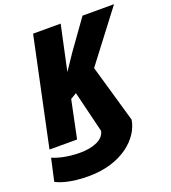

<svg xmlns="http://www.w3.org/2000/svg" viewBox="-200 -836 1063 1197"><g transform="rotate(-20 331.5 -237.0)"><path d="M182 240C403 240 534 119 553 0L443 -382L696 -714H487L346 -517L278 -416L342 -714H159L8 0H191L243 -250L283 -274L350 0C341 54 272 84 182 84C95 84 31 65 0 51L-33 199C-8 214 62 240 182 240Z"/></g></svg>

Font: Noto Sans SemiCondensed Black
Style: Italic
Weight: 900
Width: 4
Italic angle: -12°
Designer: Monotype Design Team
Foundry: Monotype Imaging Inc.
Version: Version 2.013